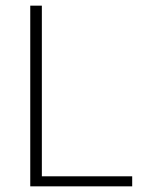

<svg xmlns="http://www.w3.org/2000/svg" viewBox="-20 -659 521 679"><path d="M128 -639V0H87V-639ZM106 0V-35.5H447.5V0Z"/></svg>

Font: Anek Malayalam ExtraLight
Style: Regular
Weight: 250
Version: Version 1.003